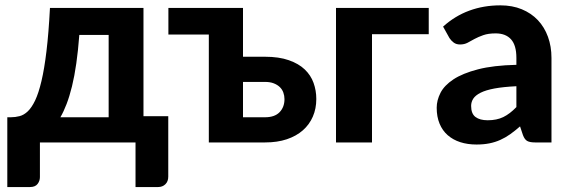

<svg xmlns="http://www.w3.org/2000/svg" viewBox="-20 -546 2185 736"><path d="M396.5 -96.5V-412H284Q279.5 -352 272.5 -303Q265.5 -254 256 -215.2Q246.5 -176.5 235.2 -147.2Q224 -118 211.5 -96.5ZM625 -100.5V131Q625 149.5 614 160.2Q603 171 586 171H499.5V0H133V133Q133 147.5 124 159.2Q115 171 95 171H8V-96.5H21.5Q38.5 -96.5 55 -100.8Q71.5 -105 86.5 -119.2Q101.5 -133.5 114.8 -161.2Q128 -189 139 -235.5Q150 -282 158.2 -350.5Q166.5 -419 171.5 -515.5H530V-100.5Z M996 -96.5Q1033 -96.5 1051.8 -116Q1070.5 -135.5 1070.5 -166Q1070.5 -179 1066.2 -191Q1062 -203 1052.8 -212Q1043.5 -221 1029.5 -226.5Q1015.5 -232 996 -232H911.5V-96.5ZM995.5 -328.5Q1049.5 -328.5 1087.2 -315.2Q1125 -302 1148.2 -279.8Q1171.5 -257.5 1182 -228.2Q1192.5 -199 1192.5 -166.5Q1192.5 -129.5 1179.2 -99Q1166 -68.5 1141 -46.5Q1116 -24.5 1079.5 -12.2Q1043 0 996.5 0H780.5V-413.5H625.5V-515.5H911.5V-328.5Z M1623.5 -415H1406V0H1268V-515.5H1623.5Z M1959.5 -215.5Q1909 -213 1875.5 -206.8Q1842 -200.5 1822.2 -190.5Q1802.5 -180.5 1794.2 -167.8Q1786 -155 1786 -140Q1786 -110 1802.8 -97.5Q1819.5 -85 1849.5 -85Q1884 -85 1909.2 -97.2Q1934.5 -109.5 1959.5 -135.5ZM1678.5 -444Q1724 -485 1779 -505.2Q1834 -525.5 1898 -525.5Q1944 -525.5 1980.2 -510.5Q2016.5 -495.5 2041.8 -468.8Q2067 -442 2080.5 -405Q2094 -368 2094 -324V0H2031Q2011.5 0 2001.2 -5.5Q1991 -11 1984.5 -28.5L1973.5 -61.5Q1954 -44.5 1935.8 -31.5Q1917.5 -18.5 1898 -9.8Q1878.5 -1 1856.2 3.5Q1834 8 1806.5 8Q1772.5 8 1744.5 -1Q1716.5 -10 1696.2 -27.8Q1676 -45.5 1665 -72Q1654 -98.5 1654 -133Q1654 -161.5 1668.5 -190Q1683 -218.5 1718.2 -241.8Q1753.5 -265 1812.2 -280.2Q1871 -295.5 1959.5 -297.5V-324Q1959.5 -372.5 1939 -395.2Q1918.5 -418 1880 -418Q1851.5 -418 1832.5 -411.2Q1813.5 -404.5 1799.2 -396.8Q1785 -389 1772.5 -382.2Q1760 -375.5 1743.5 -375.5Q1729 -375.5 1719.2 -382.8Q1709.5 -390 1703 -400Z"/></svg>

Font: Lato 2
Style: Regular
Weight: 800
Designer: Lukasz Dziedzic with Adam Twardoch and Botio Nikoltchev
Foundry: tyPoland Lukasz Dziedzic
Version: Version 2.015; 2015-08-06; http://www.latofonts.com/